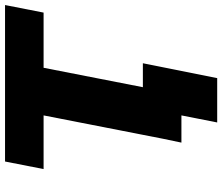

<svg xmlns="http://www.w3.org/2000/svg" viewBox="-80 -660 882 762"><g transform="rotate(-90 361.0 -279.0)"><path d="M177 0 284 -547H71L101 -700H722L692 -547H473L366 0ZM256 142 284 0H176L208 -153H491L432 142Z"/></g></svg>

Font: Argentum Sans
Style: Bold Italic
Weight: 700
Italic angle: -11°
Designer: Julieta Ulanovsky (font), Cristiano Sobral (main changes and remaster)
Foundry: Julieta Ulanovsky (font), Cristiano Sobral (main changes and remaster)
Version: Version 2.007;June 15, 2022;FontCreator 14.0.0.2814 64-bit; 